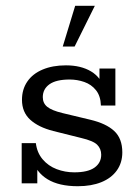

<svg xmlns="http://www.w3.org/2000/svg" viewBox="-20 -634 482 664"><path d="M249 10Q184 10 144.5 -14Q105 -38 90 -85L109 -92V0H55V-139H104Q108 -106 127.5 -83Q147 -60 176 -49Q205 -38 237 -38Q284 -38 307 -54.5Q330 -71 330 -99Q330 -119 316.5 -133Q303 -147 260 -157L164 -181Q113 -194 84.5 -220Q56 -246 56 -289Q56 -325 74.5 -352Q93 -379 127.5 -393.5Q162 -408 208 -408Q260 -408 295 -387Q330 -366 342 -324L324 -322V-397H379V-269H329Q328 -302 312 -322Q296 -342 271.5 -350.5Q247 -359 221 -359Q174 -359 151 -342.5Q128 -326 128 -298Q128 -277 143.5 -264.5Q159 -252 196 -243L292 -220Q347 -207 375 -181Q403 -155 403 -107Q403 -71 384 -44.5Q365 -18 330.5 -4Q296 10 249 10ZM197 -473 240 -614H308L238 -473Z"/></svg>

Font: Rokkitt SemiBold
Style: Regular
Weight: 400
Version: Version 3.103